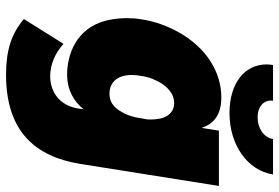

<svg xmlns="http://www.w3.org/2000/svg" viewBox="-164 -575 923 635"><g transform="rotate(90 297.5 -257.5)"><path d="M354 -555C460 -555 544 -615 557 -699H440C435 -669 405 -648 368 -648C332 -648 309 -669 313 -699H195C194 -692 193 -685 193 -678C193 -605 255 -555 354 -555ZM412 -520 403 -463C390 -502 361 -528 302 -528C218 -528 139 -478 89 -391C66 -351 50 -306 44 -264C41 -248 40 -231 40 -215C40 -191 43 -168 48 -147C74 -45 165 -18 226 -18C279 -18 316 -41 341 -72L339 -55C329 8 283 38 232 38C194 38 156 22 125 -6L43 125C91 166 146 184 227 184C415 184 498 87 522 -61L595 -520ZM350 -198C334 -169 314 -158 290 -158C261 -158 241 -174 233 -198C230 -207 228 -219 228 -231C228 -241 229 -251 231 -262C235 -291 245 -313 257 -332C275 -358 296 -372 321 -372C346 -372 363 -357 371 -331C374 -318 376 -302 375 -284L368 -244C364 -228 359 -212 350 -198Z"/></g></svg>

Font: Arthouse Owned Black
Style: Italic
Weight: 900
Italic angle: -10°
Designer: Jeremy Tribby
Foundry: Tribby Type
Version: Version 1.000;PS 001.000;hotconv 1.0.88;makeotf.lib2.5.64775